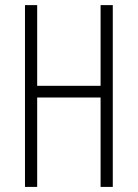

<svg xmlns="http://www.w3.org/2000/svg" viewBox="-20 -734 541 754"><path d="M422.9 0H375V-351.1H126V0H78.1V-713.9H126V-397H375V-713.9H422.9Z"/></svg>

Font: Germano
Style: Regular
Weight: 300
Width: 3
Foundry: Ascender Corporation
Version: Version 1.10; ttfautohint (v1.5)